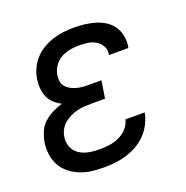

<svg xmlns="http://www.w3.org/2000/svg" viewBox="-102 -623 704 726"><g transform="rotate(-20 250.0 -260.0)"><path d="M198 8Q173 8 148 5Q123 2 101 -7Q79 -16 60.5 -31Q42 -46 31 -66.5Q20 -87 17 -111.5Q14 -136 18 -161Q22 -181 30.5 -200.5Q39 -220 55 -234Q71 -248 90 -257.5Q109 -267 129 -273Q113 -281 100 -293Q87 -305 80 -321Q73 -337 71.5 -355.5Q70 -374 73 -393Q76 -414 85.5 -434Q95 -454 110 -470.5Q125 -487 145 -498.5Q165 -510 185.5 -516.5Q206 -523 227.5 -525.5Q249 -528 270 -528Q292 -528 313 -525.5Q334 -523 354.5 -517Q375 -511 392.5 -500Q410 -489 421.5 -472.5Q433 -456 437.5 -435Q442 -414 439 -392L437 -385H359L360 -388Q363 -406 354.5 -421Q346 -436 331.5 -444.5Q317 -453 299.5 -455.5Q282 -458 264 -458Q246 -458 227.5 -454.5Q209 -451 192 -441.5Q175 -432 164 -415.5Q153 -399 150 -381Q148 -369 149.5 -357Q151 -345 158 -336Q165 -327 175 -321Q185 -315 196.5 -311.5Q208 -308 220 -306.5Q232 -305 244 -305H300L289 -235H233Q219 -235 204.5 -234Q190 -233 176 -229.5Q162 -226 148.5 -219.5Q135 -213 123.5 -203.5Q112 -194 104.5 -180.5Q97 -167 95 -153Q91 -131 99 -111.5Q107 -92 123.5 -81Q140 -70 161 -66Q182 -62 204 -62Q223 -62 243 -64.5Q263 -67 282 -75.5Q301 -84 316 -100Q331 -116 334 -135H412V-134Q408 -112 397 -90.5Q386 -69 369.5 -52Q353 -35 332 -23Q311 -11 288 -4Q265 3 242.5 5.5Q220 8 198 8Z"/></g></svg>

Font: Iosevka Term Oblique
Style: Regular
Weight: 400
Italic angle: -9°
Monospace: yes
Designer: Belleve Invis
Foundry: Belleve Invis
Version: Version 31.4.0